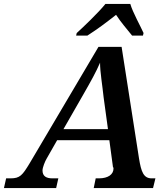

<svg xmlns="http://www.w3.org/2000/svg" viewBox="-63 -951 828 971"><path d="M322 -771H379C436 -808 465 -830 524 -876C551 -835 574 -810 605 -771H660L663 -784C649 -816 608 -889 596 -931H470C436 -888 354 -810 325 -784ZM232 -49H202C171 -49 152 -60 152 -89C152 -104 165 -136 173 -149L226 -242H490L509 -101C508 -107 511 -108 511 -99C511 -69 484 -49 437 -49H421L411 0H711L723 -49H704C663 -49 651 -82 640 -150L552 -714H435L88 -127C50 -64 38 -49 -10 -49H-32L-43 0H221ZM360 -476C396 -539 423 -587 443 -634C443 -586 455 -518 461 -459L483 -298H258Z"/></svg>

Font: Noto Serif Semi
Style: Italic
Weight: 600
Italic angle: -12°
Designer: Monotype Design Team
Foundry: Monotype Imaging Inc.
Version: Version 1.901